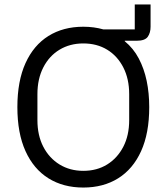

<svg xmlns="http://www.w3.org/2000/svg" viewBox="-20 -830 748 862"><path d="M585 -810H656V-710Q656 -683 643.5 -665Q631 -647 593 -647H540V-645Q579 -613 603 -567.5Q627 -522 638.5 -467Q650 -412 650 -349Q650 -232 613.5 -151.5Q577 -71 510.5 -29.5Q444 12 354 12Q264 12 197.5 -29.5Q131 -71 94.5 -151.5Q58 -232 58 -349Q58 -466 94.5 -546.5Q131 -627 197.5 -668.5Q264 -710 354 -710Q378 -710 400.5 -707Q423 -704 444 -698H585ZM354 -63Q415 -63 461 -91.5Q507 -120 533.5 -171Q560 -222 560 -291V-407Q560 -476 533.5 -527.5Q507 -579 461 -607Q415 -635 354 -635Q294 -635 247.5 -607Q201 -579 174.5 -527.5Q148 -476 148 -407V-291Q148 -222 174.5 -171Q201 -120 247.5 -91.5Q294 -63 354 -63Z"/></svg>

Font: IBM Plex Sans
Style: Regular
Weight: 400
Designer: Mike Abbink, Paul van der Laan, Pieter van Rosmalen
Foundry: Bold Monday
Version: Version 3.201